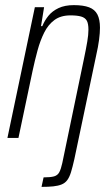

<svg xmlns="http://www.w3.org/2000/svg" viewBox="-20 -538 434 749"><path d="M142 191 150 154Q177 154 191 150Q205 146 211.5 133.5Q218 121 223 98L308 -311Q316 -349 320.5 -376Q325 -403 325 -422Q325 -446 318.5 -457.5Q312 -469 296.5 -473.5Q281 -478 255 -478Q217 -478 192.5 -460Q168 -442 152.5 -411Q137 -380 126.5 -341.5Q116 -303 107 -261L52 0H9L116 -510H152L140 -436H145Q154 -458 169 -476.5Q184 -495 208.5 -506.5Q233 -518 268 -518Q305 -518 327.5 -509.5Q350 -501 360 -481.5Q370 -462 370 -430Q370 -410 366.5 -383Q363 -356 355 -321L270 83Q263 114 257 133.5Q251 153 242.5 164.5Q234 176 220.5 181.5Q207 187 188 189Q169 191 142 191Z"/></svg>

Font: Saira Condensed ExtraLight
Style: Italic
Weight: 250
Width: 3
Italic angle: -12°
Designer: Hector Gatti with collaboration of the Omnibus-Type team
Foundry: Omnibus-Type
Version: Version 1.101